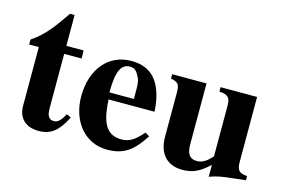

<svg xmlns="http://www.w3.org/2000/svg" viewBox="-85 -816 1501 1016"><g transform="rotate(15 665.5 -308.0)"><path d="M307 -112C287 -74 271 -59 250 -59C222 -59 211 -79 211 -119V-417H306V-461H211V-630H186C128 -546 91 -493 19 -444V-417H72V-95C72 -28 115 12 184 12C251 12 291 -19 332 -101Z M734 -126C693 -77 662 -58 619 -58C521 -58 506 -150 500 -245H752C748 -319 730 -382 693 -423C664 -455 623 -473 565 -473C440 -473 356 -373 356 -224C356 -87 439 14 560 14C645 14 698 -17 758 -112ZM629 -282H495C495 -402 519 -442 565 -442C594 -442 606 -425 620 -395C629 -376 629 -355 629 -303Z M1313 -20V-43C1269 -45 1256 -61 1256 -105V-461H1056V-437C1106 -433 1117 -419 1117 -374V-98C1086 -64 1064 -51 1035 -51C999 -51 979 -71 979 -127V-461H791V-437C832 -429 840 -418 840 -372V-131C840 -38 890 14 973 14C1028 14 1066 -3 1118 -52V13C1161 -2 1185 -6 1250 -13Z"/></g></svg>

Font: XITS
Style: Bold
Weight: 700
Designer: MicroPress Inc., with final additions and corrections provided by Coen Hoffman, Elsevier (retired)
Version: Version 1.107